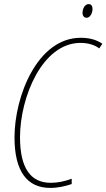

<svg xmlns="http://www.w3.org/2000/svg" viewBox="-20 -910 521 940"><path d="M404 -823C423 -823 433 -849 433 -866C433 -881 426 -890 414 -890C394 -890 384 -865 384 -847C384 -832 392 -823 404 -823ZM226 10C264 10 298 2 331 -9V-35C296 -22 263 -15 228 -15C130 -15 78 -87 78 -238C78 -434 187 -700 374 -700C410 -700 442 -691 466 -673L481 -696C454 -714 421 -725 375 -725C164 -725 51 -440 51 -237C51 -71 113 10 226 10Z"/></svg>

Font: Noto Sans Condensed Thin
Style: Italic
Weight: 100
Width: 3
Italic angle: -12°
Designer: Monotype Design Team
Foundry: Monotype Imaging Inc.
Version: Version 2.013